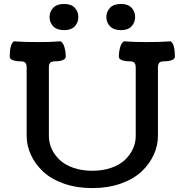

<svg xmlns="http://www.w3.org/2000/svg" viewBox="-20 -941 941 974"><path d="M305.7 -920.9Q341.3 -920.9 359.4 -901.4Q377.4 -881.8 377.4 -854.5Q377.4 -827.1 359.4 -807.6Q341.3 -788.1 305.7 -788.1Q269 -788.1 250.2 -807.4Q231.4 -826.7 231.4 -854.5Q231.4 -882.3 250.2 -901.6Q269 -920.9 305.7 -920.9ZM593.8 -920.9Q629.4 -920.9 647.5 -901.6Q665.5 -882.3 665.5 -854.5Q665.5 -827.1 647.5 -807.6Q629.4 -788.1 593.8 -788.1Q557.1 -788.1 538.3 -807.4Q519.5 -826.7 519.5 -854.5Q519.5 -882.3 538.3 -901.6Q557.1 -920.9 593.8 -920.9ZM668.5 -250.5V-599.1Q668.5 -613.8 662.6 -621.8Q656.7 -629.9 637.7 -629.9Q615.2 -629.9 599.1 -635.7Q583 -641.6 583 -653.3Q583 -678.2 589.4 -700.9Q595.7 -723.6 608.9 -731.4Q658.7 -727.5 725.6 -727.5Q795.4 -727.5 846.2 -731.4Q867.2 -716.8 867.2 -653.3Q867.2 -641.6 851.1 -635.7Q835 -629.9 812.5 -629.9Q801.8 -629.9 794.9 -627.2Q788.1 -624.5 785.4 -619.1Q782.7 -613.8 782 -609.6Q781.2 -605.5 781.2 -598.1V-252.4Q781.2 -202.1 759.5 -155Q737.8 -107.9 697.3 -70.1Q656.7 -32.2 592 -9.5Q527.3 13.2 448.2 13.2Q369.1 13.2 304.4 -9.5Q239.7 -32.2 199.2 -70.1Q158.7 -107.9 137 -155Q115.2 -202.1 115.2 -252.4V-598.1Q115.2 -605.5 114.5 -609.6Q113.8 -613.8 111.1 -619.1Q108.4 -624.5 101.6 -627.2Q94.7 -629.9 84 -629.9Q61.5 -629.9 45.4 -635.7Q29.3 -641.6 29.3 -653.3Q29.3 -716.8 50.3 -731.4Q101.1 -727.5 170.9 -727.5Q237.8 -727.5 287.6 -731.4Q300.8 -723.6 307.1 -700.9Q313.5 -678.2 313.5 -653.3Q313.5 -641.6 297.4 -635.7Q281.2 -629.9 258.8 -629.9Q239.7 -629.9 233.9 -621.8Q228 -613.8 228 -599.1V-250.5Q228 -216.8 242.2 -185.8Q256.3 -154.8 283 -129.6Q309.6 -104.5 352.5 -89.6Q395.5 -74.7 448.2 -74.7Q501 -74.7 543.9 -89.6Q586.9 -104.5 613.5 -129.6Q640.1 -154.8 654.3 -185.8Q668.5 -216.8 668.5 -250.5Z"/></svg>

Font: Coustard
Style: Regular
Weight: 400
Foundry: vernon adams
Version: Version 1.000